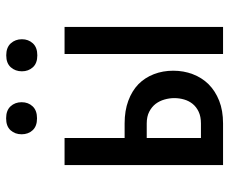

<svg xmlns="http://www.w3.org/2000/svg" viewBox="-82 -682 763 640"><g transform="rotate(-90 300.0 -361.5)"><path d="M160.6 -328.1V-528.3H70.3V0H209Q252 0 284.7 -12.9Q317.4 -25.9 339.8 -48.3Q361.8 -70.8 373.3 -101.1Q384.8 -131.3 384.8 -166Q384.8 -200.7 373.3 -230.5Q361.8 -260.3 339.8 -282.2Q317.4 -303.7 284.4 -315.9Q251.5 -328.1 209 -328.1ZM530.8 0V-528.3H440.4V0ZM160.6 -254.4H209Q231.9 -254.4 248 -246.1Q264.2 -237.8 274.4 -224.6Q284.2 -211.4 288.8 -195.1Q293.5 -178.7 293.5 -162.6Q293.5 -145.5 288.8 -129.6Q284.2 -113.8 274.4 -101.6Q264.2 -88.9 248 -81.3Q231.9 -73.7 209 -73.7H160.6ZM172.9 -671.4Q172.9 -649.4 186.3 -634.8Q199.7 -620.1 226.1 -620.1Q252.4 -620.1 266.1 -634.8Q279.8 -649.4 279.8 -671.4Q279.8 -693.4 266.1 -708.3Q252.4 -723.1 226.1 -723.1Q199.7 -723.1 186.3 -708.3Q172.9 -693.4 172.9 -671.4ZM382.8 -670.4Q382.8 -648.9 396.2 -634Q409.7 -619.1 436 -619.1Q462.4 -619.1 476.1 -634Q489.7 -648.9 489.7 -670.4Q489.7 -692.4 476.1 -707.5Q462.4 -722.7 436 -722.7Q409.7 -722.7 396.2 -707.5Q382.8 -692.4 382.8 -670.4Z"/></g></svg>

Font: RobotoMono Nerd Font
Style: Regular
Weight: 400
Monospace: yes
Designer: Google
Version: Version 3.000;Nerd Fonts 3.2.1